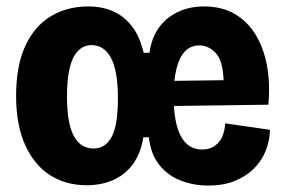

<svg xmlns="http://www.w3.org/2000/svg" viewBox="-20 -562 887 596"><path d="M249 13Q184 13 135 -18.5Q86 -50 58 -112Q30 -174 30 -264Q30 -359 59 -420.5Q88 -482 138.5 -512Q189 -542 254 -542Q297 -542 331 -527Q365 -512 389.5 -480.5Q414 -449 426 -398H444Q450 -443 472.5 -475Q495 -507 531.5 -524.5Q568 -542 613 -542Q669 -542 709 -518.5Q749 -495 774 -453.5Q799 -412 809 -357Q819 -302 813 -237L444 -232V-310L674 -313Q672 -374 649.5 -397.5Q627 -421 599 -421Q572 -421 554.5 -403Q537 -385 528 -349.5Q519 -314 519 -263Q519 -182 541 -140Q563 -98 607 -98Q625 -98 637.5 -104Q650 -110 659 -120.5Q668 -131 673 -146Q678 -161 679 -179L818 -159Q817 -123 804 -92Q791 -61 767 -37.5Q743 -14 708 0Q673 14 627 14Q581 14 541 -1.5Q501 -17 474.5 -50Q448 -83 442 -136H425Q417 -86 393 -53Q369 -20 332 -3.5Q295 13 249 13ZM270 -101Q288 -101 302 -109.5Q316 -118 326 -136Q336 -154 341 -184Q346 -214 346 -257Q346 -300 340.5 -331.5Q335 -363 324 -383Q313 -403 298 -412.5Q283 -422 264 -422Q248 -422 234.5 -414Q221 -406 210.5 -388.5Q200 -371 194 -340Q188 -309 188 -263Q188 -217 194 -186Q200 -155 211 -136.5Q222 -118 237 -109.5Q252 -101 270 -101Z"/></svg>

Font: Bricolage Grotesque SemiCondensed ExtraBold
Style: Regular
Weight: 800
Width: 4
Designer: Mathieu Triay
Foundry: Atelier Triay
Version: Version 1.001;gftools[0.9.33.dev8+g029e19f]